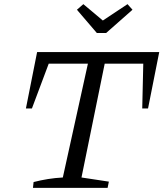

<svg xmlns="http://www.w3.org/2000/svg" viewBox="-20 -906 788 926"><path d="M748 -655 694 -383H666L671 -599H485L373 -50L505 -30L499 0H139L142 -28Q177 -37 211.5 -42.5Q246 -48 283 -50L404 -599H215L134 -383H105L159 -655ZM447 -747 351 -859 382 -886 476 -807 595 -886 619 -859 492 -747Z"/></svg>

Font: Piazzolla Thin
Style: Italic
Weight: 400
Italic angle: -11.3°
Version: Version 2.005